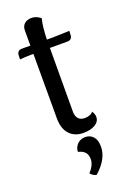

<svg xmlns="http://www.w3.org/2000/svg" viewBox="-166 -700 674 996"><g transform="rotate(-20 171.0 -201.5)"><path d="M216 -509H183C185 -559 188 -593 196 -622C188 -629 171 -642 145 -642C114 -642 92 -624 92 -593V-509H44C30 -509 19 -501 18 -485L17 -460C30 -462 64 -463 77 -463H92V-106C92 -33 131 11 197 11C250 11 287 -11 287 -44C287 -54 284 -66 275 -78C269 -65 247 -59 230 -59C198 -59 182 -78 182 -113L183 -427V-463H282C295 -463 306 -472 307 -488L308 -512C298 -511 226 -509 216 -509ZM196 34C158 34 135 65 135 93C156 99 185 109 185 150C185 174 174 195 153 219C162 229 172 236 186 239C239 192 257 148 257 108C257 52 225 34 196 34Z"/></g></svg>

Font: Arima Koshi Medium
Style: Regular
Weight: 500
Designer: Joana Correia and Natanael Gama
Foundry: NDISCOVER
Version: Version 1.019;PS 001.019;hotconv 1.0.88;makeotf.lib2.5.64775